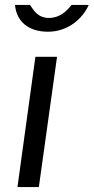

<svg xmlns="http://www.w3.org/2000/svg" viewBox="-20 -761 381 781"><path d="M124 -530 51 0H138L212 -530ZM271 -741C252 -716 223 -688 179 -688C133 -688 116 -721 102 -741H41C47 -675 94 -632 175 -632C257 -632 316 -685 341 -741Z"/></svg>

Font: Cheyenne Sans
Style: Italic
Weight: 400
Italic angle: -8.13011°
Designer: The Public Sans project authors (U.S. Web Design System), Libre Franklin designed by Pablo Impallari and Rodrigo Fuenzal
Foundry: The Cheyenne Sans Project Authors
Version: Version 2.007